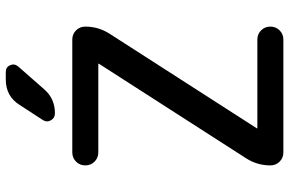

<svg xmlns="http://www.w3.org/2000/svg" viewBox="-188 -812 1000 664"><g transform="rotate(-90 312.0 -480.0)"><path d="M96 -128 423 -637Q423 -638 423.5 -638Q424 -638 424 -639Q424 -640 423 -640H117Q98 -640 85 -653Q72 -666 72 -685Q72 -704 85 -717Q98 -730 117 -730H507Q526 -730 539 -717Q552 -704 552 -685Q552 -640 528 -602L201 -93Q201 -92 200.5 -92Q200 -92 200 -91Q200 -90 201 -90H507Q526 -90 539 -77Q552 -64 552 -45Q552 -26 539 -13Q526 0 507 0H117Q98 0 85 -13Q72 -26 72 -45Q72 -90 96 -128ZM369 -960H395Q412 -960 418.5 -945Q425 -930 414 -917L335 -827Q303 -790 252 -790Q236 -790 228 -804Q220 -818 229 -832L281 -912Q311 -960 369 -960Z"/></g></svg>

Font: Rounded Mplus 1c Medium
Style: Regular
Weight: 500
Version: Version 1.059.20150529